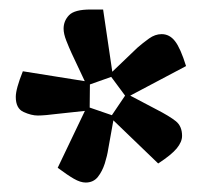

<svg xmlns="http://www.w3.org/2000/svg" viewBox="-20 -736 424 410"><path d="M162.9 -346.2Q151.8 -346.2 137.7 -354.3Q123.7 -362.4 103.2 -377.7L161.3 -499.2L97.3 -492.3Q91.1 -491.3 79.3 -490.3Q67.6 -489.3 60.8 -489.3Q46.9 -489.3 30.3 -496.9Q13.7 -504.4 13.7 -529.1Q13.7 -546.2 28.8 -583.8L161 -562.7L133.4 -621.3Q127.3 -634.5 121.6 -649.1Q115.8 -663.8 115.8 -674.7Q115.8 -691.3 127.4 -703.5Q139.1 -715.7 173.3 -715.7H200.2L219.8 -582.8L273.5 -634.2Q285.2 -644.4 298.3 -653.8Q311.3 -663.1 325.1 -663.1Q342.2 -663.1 353.8 -648Q365.5 -633 377.3 -594.9L258.1 -531.8L313 -502.9Q342.4 -487.8 355.6 -477.1Q368.8 -466.4 368.8 -445.8Q368.8 -433 357.4 -419.1Q346 -405.3 317.8 -386.9L222.1 -479L211.1 -417.7Q209.1 -404 203.8 -387Q198.4 -370.1 188.9 -358.1Q179.3 -346.2 162.9 -346.2ZM218.9 -490 247.1 -531.8 217.5 -571.8 172 -555.7 171.5 -506.3Z"/></svg>

Font: Faustina Light
Style: Italic
Weight: 300
Italic angle: -8°
Designer: Alfonso Garcia
Foundry: http://www.omnibus-type.com
Version: Version 1.200